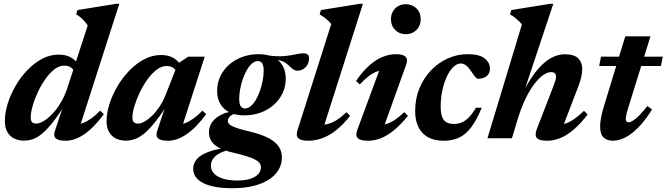

<svg xmlns="http://www.w3.org/2000/svg" viewBox="-20 -733 3534 1018"><path d="M376.6 -347.8Q371.9 -362.4 358.1 -373.7Q344.3 -385 320.5 -385Q293.6 -385 267.8 -364.9Q242 -344.7 219.4 -312.2Q196.7 -279.8 179.6 -242.4Q162.4 -205.1 152.7 -170.2Q142.9 -135.4 142.9 -111.1Q142.9 -92.9 150 -85.3Q157.2 -77.7 172.7 -77.7Q184.6 -77.7 201.1 -85.5Q217.5 -93.2 236.2 -108.7Q254.8 -124.2 273.4 -147Q292.1 -169.9 308.8 -200.6Q325.5 -231.3 337.9 -269.1L445.1 -597.7Q436.8 -610.7 427.1 -621.4Q417.5 -632 406.8 -641Q396 -650 384.1 -656.9L391 -679.8L595.9 -712.7H612.5L395 -35.8L375.4 -71.7Q396.2 -72.1 417.7 -79.9Q439.3 -87.7 462.6 -104Q485.8 -120.4 511 -146.2L530.9 -127.6Q476.6 -54.7 426.1 -20.7Q375.7 13.2 328.3 13.2Q290.2 13.2 276.1 1Q262 -11.2 270.9 -38.1L324.5 -199.4H337.8Q297.6 -133.7 265.7 -92Q233.8 -50.4 207.2 -27.6Q180.7 -4.8 156.5 3.9Q132.3 12.7 108 12.7Q78.1 12.7 55 1.3Q31.9 -10.2 18.8 -33.4Q5.7 -56.6 5.7 -91.5Q5.7 -133.7 20.4 -181.9Q35.2 -230.1 61.8 -276.4Q88.3 -322.7 124.3 -360.4Q160.3 -398.2 202.7 -420.9Q245.1 -443.5 291.6 -443.5Q326.7 -443.5 353.4 -429.9Q380.1 -416.2 402.4 -383.1Z M813.3 -38.1 866.6 -199.4H880Q839.9 -133.8 807.4 -92.2Q775 -50.6 747.8 -27.7Q720.6 -4.8 696.2 3.9Q671.7 12.7 647.3 12.7Q617.4 12.7 594.3 1.3Q571.3 -10.2 558.2 -33.2Q545 -56.3 545 -91Q545 -133 560.2 -181Q575.3 -229 602.4 -275.1Q629.4 -321.1 665.8 -358.8Q702.2 -396.4 744.9 -418.9Q787.6 -441.4 833.7 -441.4Q868.9 -441.4 895.6 -427.9Q922.2 -414.3 944.5 -381.2L918.7 -346.1Q914.1 -360.7 900.2 -371.9Q886.4 -383.1 862.7 -383.1Q836 -383.1 810 -363Q784 -342.9 760.9 -310.7Q737.8 -278.4 720.2 -241.2Q702.6 -204 692.4 -169.4Q682.2 -134.7 682.2 -110.5Q682.2 -92.6 689.4 -85.2Q696.5 -77.7 712.1 -77.7Q726.6 -77.7 746 -88.4Q765.3 -99 785.9 -118.9Q806.4 -138.8 825.3 -166.8Q844.2 -194.7 857.7 -228.9L923.6 -396.5L978 -432.5H1065.5L937.4 -35.8L917.9 -71.7Q938.6 -72.1 960.2 -79.9Q981.8 -87.7 1005 -104Q1028.3 -120.4 1053.5 -146.2L1073.3 -127.6Q1019 -54.7 968.6 -20.7Q918.2 13.2 870.7 13.2Q832.7 13.2 818.6 1Q804.4 -11.2 813.3 -38.1Z M1558.6 -358.3Q1544.2 -358.3 1534.2 -365.5Q1524.1 -372.8 1514 -383Q1503.9 -393.2 1490.1 -402Q1476.4 -410.8 1455.2 -414.2Q1434.1 -417.5 1401.6 -411L1399.5 -439.1Q1453.2 -432.4 1487.8 -435.7Q1522.3 -439 1546 -444.6Q1569.7 -450.3 1590.2 -450.3Q1603.2 -450.3 1611 -443.9Q1618.8 -437.6 1618.8 -424.3Q1618.8 -410.9 1614.2 -399Q1609.6 -387 1601.5 -377.9Q1593.3 -368.9 1582.4 -363.6Q1571.6 -358.3 1558.6 -358.3ZM1278.6 -157.8Q1294.8 -157.8 1309.7 -170.5Q1324.6 -183.3 1337.1 -204.7Q1349.6 -226.2 1358.7 -252.5Q1367.7 -278.8 1372.9 -306.2Q1378 -333.5 1378 -357.8Q1378 -385.3 1370.1 -397.3Q1362.2 -409.2 1347.7 -409.2Q1331.5 -409.2 1316.6 -396.5Q1301.7 -383.8 1289.2 -362.3Q1276.7 -340.9 1267.6 -314.5Q1258.6 -288.2 1253.4 -260.8Q1248.3 -233.5 1248.3 -209.2Q1248.3 -181.7 1256.2 -169.7Q1264.1 -157.8 1278.6 -157.8ZM1351.1 -445.7Q1398.6 -445.7 1430.5 -429.4Q1462.4 -413.2 1478.7 -384.2Q1495.1 -355.2 1495.1 -316.3Q1495.1 -274.7 1478.4 -239.2Q1461.6 -203.8 1431.7 -177.2Q1401.7 -150.7 1361.8 -136Q1322 -121.3 1275.2 -121.3Q1228.1 -121.3 1196 -137.6Q1163.9 -153.9 1147.5 -183.1Q1131.2 -212.3 1131.2 -250.7Q1131.2 -292.3 1147.9 -327.8Q1164.6 -363.2 1194.6 -389.8Q1224.6 -416.3 1264.5 -431Q1304.3 -445.7 1351.1 -445.7ZM1213.1 265Q1159.1 265 1119.7 257.5Q1080.4 250 1054.7 236.2Q1029 222.4 1016.6 203.4Q1004.2 184.5 1004.2 161.6Q1004.2 135.1 1022.5 112.1Q1040.7 89.1 1086 72Q1131.3 54.9 1213.2 46.4H1261.9L1259.3 53.5Q1220.7 55.7 1190.8 62.9Q1160.8 70 1140.2 81.9Q1119.6 93.7 1108.9 110Q1098.2 126.3 1098.2 147Q1098.2 167.4 1113.2 185.1Q1128.3 202.7 1159.5 213.4Q1190.8 224.1 1239.2 224.1Q1280.8 224.1 1308.5 214.7Q1336.1 205.3 1349.8 189.4Q1363.5 173.6 1363.5 154.4Q1363.5 142 1356.2 131.8Q1349 121.7 1331.8 112.7Q1314.7 103.8 1285.9 94.8Q1257.1 85.9 1213.8 75.7Q1164.9 64.4 1137.3 48.3Q1109.8 32.1 1098.8 12.2Q1087.8 -7.8 1087.8 -30.9Q1087.8 -61.5 1104.8 -85.5Q1121.7 -109.5 1154.4 -125.2Q1187.1 -141 1234.3 -145.5L1250.8 -133.4Q1218 -131.6 1202.9 -119.1Q1187.8 -106.5 1187.8 -91.5Q1187.8 -84.8 1192.2 -78.4Q1196.6 -71.9 1208.8 -65.4Q1221.1 -58.8 1244 -51.5Q1266.9 -44.2 1303.7 -35.7Q1369.5 -20 1406.8 0.7Q1444.1 21.5 1459.4 46.6Q1474.7 71.8 1474.7 101.3Q1474.7 136.9 1457.2 167Q1439.8 197 1406.1 218.8Q1372.4 240.6 1323.8 252.8Q1275.3 265 1213.1 265Z M1736.2 -605.5Q1727.8 -615.9 1718.8 -624.5Q1709.8 -633 1699.3 -640.9Q1688.7 -648.7 1674.8 -656.9L1681.8 -679.8L1887.5 -712.7H1904.2L1689.1 -37.9L1668.5 -71.3Q1694.1 -69.3 1717.9 -75.5Q1741.8 -81.7 1766.2 -97.2Q1790.6 -112.6 1817.1 -138.1L1836.3 -118.9Q1798.4 -70.4 1760.8 -41.4Q1723.2 -12.4 1686.7 0.4Q1650.3 13.2 1615.2 13.2Q1575.8 13.2 1561.8 -0.1Q1547.8 -13.4 1557.5 -42.8Z M1873.9 -42.8 2000.9 -386.3 2027.7 -361.7Q2003.3 -362.5 1980.6 -354.5Q1957.9 -346.5 1935.3 -329.5Q1912.6 -312.4 1887.8 -285.4L1867.6 -303.5Q1903.4 -355.7 1939.1 -386.9Q1974.8 -418.1 2010 -431.9Q2045.2 -445.7 2079.1 -445.7Q2116.9 -445.7 2130.3 -432Q2143.8 -418.3 2133.5 -389.7L2006.4 -36.1L1982.3 -70.1Q2006.9 -69 2029.5 -76Q2052 -83 2075.1 -98.6Q2098.2 -114.2 2123.8 -138.4L2142.9 -118.9Q2105.3 -72.1 2069.5 -42.9Q2033.7 -13.7 1999.6 -0.2Q1965.4 13.2 1931.6 13.2Q1890.8 13.2 1876.9 -0.6Q1863 -14.4 1873.9 -42.8ZM2052.8 -631.2Q2052.8 -654.7 2063.2 -672.6Q2073.5 -690.5 2091.3 -700.6Q2109 -710.7 2131.5 -710.7Q2165.5 -710.7 2188 -688.6Q2210.6 -666.5 2210.6 -631.2Q2210.6 -608.1 2200.3 -590.1Q2189.9 -572.2 2172.2 -562Q2154.4 -551.7 2131.5 -551.7Q2097.9 -551.7 2075.4 -574.1Q2052.8 -596.5 2052.8 -631.2Z M2423.5 -396.4Q2402.4 -396.4 2383.2 -377.6Q2363.9 -358.7 2348.9 -326.6Q2333.9 -294.4 2325.2 -253.3Q2316.5 -212.2 2316.5 -167.9Q2316.5 -118 2333.3 -96.8Q2350.1 -75.7 2387 -75.7Q2408.5 -75.7 2427.8 -83.7Q2447.2 -91.7 2465.8 -110.4Q2484.4 -129.1 2503.2 -161.7H2534.1Q2506.4 -94 2476.7 -55.9Q2447 -17.8 2411.8 -2.3Q2376.6 13.2 2332.8 13.2Q2258.8 13.2 2220 -28.2Q2181.2 -69.6 2181.2 -144.3Q2181.2 -210.1 2204 -265.1Q2226.8 -320.1 2265.9 -360.7Q2305 -401.3 2354.9 -423.5Q2404.8 -445.7 2459.1 -445.7Q2521.4 -445.7 2549.6 -423.4Q2577.7 -401.1 2577.7 -369.3Q2577.7 -343.6 2560.2 -329.6Q2542.7 -315.5 2514.2 -315.4Q2508 -315.2 2500.3 -324.1Q2492.6 -333.1 2479 -353.8Q2465.4 -374.6 2451.9 -385.5Q2438.3 -396.4 2423.5 -396.4Z M2724.7 -100.9 2694.3 0H2564.6L2747.2 -603.5Q2738.5 -614.3 2729.2 -623.2Q2719.9 -632 2709.1 -640.2Q2698.4 -648.4 2684.2 -656.9L2691.1 -679.8L2896.9 -712.7H2913.6L2742.1 -197.8L2735.6 -207.6Q2765 -271.1 2794.9 -316.3Q2824.7 -361.5 2854.5 -389.9Q2884.2 -418.4 2914.3 -431.8Q2944.3 -445.2 2974.3 -445.2Q3024.9 -445.2 3046 -423.4Q3067.1 -401.6 3067.1 -367.3Q3067.1 -349.3 3062.1 -326.1Q3057.1 -302.9 3046.7 -275.8L2954.8 -36.1L2938 -71.2Q2960.6 -71.5 2982.4 -79.5Q3004.2 -87.4 3027.3 -103.9Q3050.4 -120.3 3076.3 -145.3L3095.8 -126.2Q3057.6 -76.4 3021.3 -45.7Q2985.1 -15 2950.5 -0.9Q2916 13.2 2881.8 13.2Q2839.3 13.2 2826.4 -1.4Q2813.6 -16 2826.6 -49.5L2914.9 -277.6Q2921.8 -295.8 2925 -307Q2928.3 -318.1 2928.3 -326.3Q2928.3 -337.2 2922.1 -343.9Q2915.8 -350.6 2901 -350.6Q2882.8 -350.6 2860.3 -335.1Q2837.8 -319.6 2813.8 -288.6Q2789.9 -257.6 2766.9 -210.7Q2744 -163.8 2724.7 -100.9Z M3156.9 -383.1 3166.6 -432.5H3493.9L3484.3 -383.1ZM3315.2 -175.5Q3307.7 -151.8 3303.9 -137.8Q3300.1 -123.7 3299.1 -115.8Q3298 -107.9 3298 -102.3Q3298 -92.7 3302 -88.7Q3305.9 -84.7 3312.9 -84.7Q3322.4 -84.7 3336.9 -93.8Q3351.3 -102.9 3370.2 -122Q3389.2 -141.2 3412.6 -170.9L3437.2 -152.7Q3408.9 -107.2 3381.3 -75.7Q3353.7 -44.1 3327.5 -24.5Q3301.3 -4.9 3276.6 4Q3251.8 12.9 3228.8 12.9Q3198.5 12.9 3180.2 -4Q3161.8 -20.9 3161.8 -65.3Q3161.8 -83 3167 -110.5Q3172.2 -137.9 3182.9 -172.4L3295.2 -540.2H3428.8Z"/></svg>

Font: Newsreader Text
Style: Italic
Weight: 400
Italic angle: -17°
Designer: Hugues Gentile
Foundry: Production Type
Version: Version 1.001